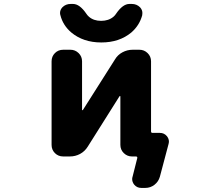

<svg xmlns="http://www.w3.org/2000/svg" viewBox="-20 -796 1040 954"><path d="M681.6 137.7Q660.2 137.7 646.5 121.1Q636.7 108.4 636.7 93.8Q636.7 87.9 638.7 82L662.1 -10.7Q663.1 -13.7 661.1 -16.1Q659.2 -18.6 656.2 -18.6H635.7Q612.3 -18.6 595.2 -35.2Q578.1 -51.8 578.1 -76.2V-317.4Q578.1 -318.4 576.7 -318.8Q575.2 -319.3 574.2 -318.4L416 -67.4Q401.4 -43.9 377.9 -31.2Q354.5 -18.6 327.1 -18.6H293.9Q269.5 -18.6 252.9 -35.2Q236.3 -51.8 236.3 -76.2V-491.2Q236.3 -515.6 252.9 -532.2Q269.5 -548.8 293.9 -548.8H330.1Q353.5 -548.8 370.6 -532.2Q387.7 -515.6 387.7 -491.2V-250Q387.7 -249 389.2 -248.5Q390.6 -248 391.6 -249L550.8 -500Q564.5 -523.4 588.4 -536.1Q612.3 -548.8 638.7 -548.8H672.9Q696.3 -548.8 713.4 -532.2Q730.5 -515.6 730.5 -491.2V-143.6Q730.5 -135.7 737.3 -135.7H774.4Q795.9 -135.7 809.6 -119.1Q819.3 -106.4 819.3 -92.8Q819.3 -86.9 817.4 -80.1L774.4 82Q767.6 106.4 747.6 122.1Q727.5 137.7 702.1 137.7ZM334 -634.8Q293 -669.9 280.3 -719.7Q278.3 -725.6 278.3 -731.4Q278.3 -747.1 290 -759.8Q306.6 -776.4 331.1 -776.4H342.8Q376 -776.4 409.2 -727.5Q414.1 -719.7 421.9 -712.9Q445.3 -692.4 482.4 -692.4Q519.5 -692.4 543.9 -712.9Q551.8 -719.7 556.6 -727.5Q589.8 -776.4 623 -776.4H634.8Q659.2 -776.4 675.8 -759.8Q687.5 -747.1 687.5 -731.4Q687.5 -725.6 686.5 -719.7Q672.9 -669.9 632.8 -634.8Q573.2 -585 483.4 -585Q393.6 -585 334 -634.8Z"/></svg>

Font: Rounded Mgen+ 1mn bold
Style: Bold
Weight: 700
Designer: [Source Han Sans]
Ryoko NISHIZUKA  (kana & ideographs); Paul D. Hunt (Latin, Greek & Cyrillic); Wenlong ZHANG  (bopomofo
Version: Version 1.059.20150602